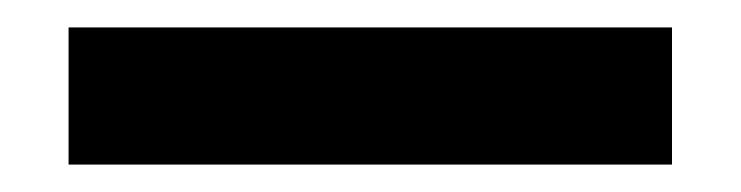

<svg xmlns="http://www.w3.org/2000/svg" viewBox="-20 -12 540 140"><path d="M30 108V8H470V108Z"/></svg>

Font: Inconsolata ExtraBold
Style: Regular
Weight: 800
Designer: Raph Levien, Cyreal, Brenton Simpson
Foundry: Raph Levien, Cyreal, Google
Version: Version 3.001